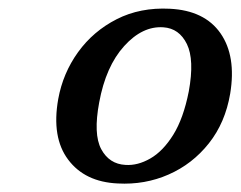

<svg xmlns="http://www.w3.org/2000/svg" viewBox="-20 -734 564 450"><path d="M378 -713.5Q459.5 -709.5 496.8 -656Q534 -602.5 519.5 -514.5Q508 -446.5 469.5 -398Q431 -349.5 375.2 -325Q319.5 -300.5 256 -304Q179 -307.5 139.8 -359.8Q100.5 -412 116.5 -502Q127.5 -562.5 163 -611.8Q198.5 -661 253.5 -689Q308.5 -717 378 -713.5ZM274 -347.5Q302.5 -345.5 332.2 -362.5Q362 -379.5 386 -418Q410 -456.5 422.5 -520Q436 -594 418 -630.8Q400 -667.5 363 -670Q314 -673.5 271 -626Q228 -578.5 212.5 -494Q198.5 -419.5 217.2 -384.5Q236 -349.5 274 -347.5Z"/></svg>

Font: Fraunces 9pt Soft
Style: Italic
Weight: 400
Italic angle: -16°
Version: Version 1.000;[0bf87f6ff]